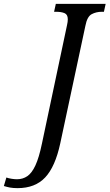

<svg xmlns="http://www.w3.org/2000/svg" viewBox="-160 -734 567 994"><path d="M-69 240Q-92 240 -108 237Q-124 234 -140 229L-127 185Q-116 189 -100.5 191.5Q-85 194 -72 194Q-42 194 -18.5 178Q5 162 23.5 122Q42 82 57 10L187 -604Q189 -611 190 -620Q191 -629 191 -634Q191 -659 174 -666Q157 -673 131 -673H120L129 -714H387L378 -673H367Q338 -673 314.5 -660.5Q291 -648 282 -600L152 8Q126 129 74 184.5Q22 240 -69 240Z"/></svg>

Font: Noto Serif Condensed
Style: Italic
Weight: 400
Width: 3
Italic angle: -12°
Designer: Monotype Design Team
Foundry: Monotype Imaging Inc.
Version: Version 2.014; ttfautohint (v1.8.4.7-5d5b)